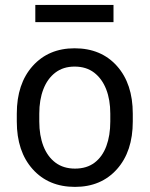

<svg xmlns="http://www.w3.org/2000/svg" viewBox="-20 -729 593 759"><path d="M428.7 -641.6H119.6V-709.5H428.7ZM46.4 -279.8Q46.4 -397.9 109.1 -468Q171.9 -538.1 274.9 -538.1Q379.9 -538.1 442.4 -468Q504.9 -397.9 504.9 -279.8V-248.5Q504.9 -130.4 442.4 -60.3Q379.9 9.8 276.4 9.8Q171.9 9.8 109.1 -60.3Q46.4 -130.4 46.4 -248.5ZM135.3 -248.5Q135.3 -193.4 151.6 -151.4Q168 -109.4 199.5 -85.9Q231 -62.5 276.4 -62.5Q322.8 -62.5 353.8 -85.9Q384.8 -109.4 400.4 -151.4Q416 -193.4 416 -248.5V-279.8Q416 -334.5 399.7 -376.2Q383.3 -418 352.1 -441.9Q320.8 -465.8 274.9 -465.8Q230 -465.8 198.7 -441.9Q167.5 -418 151.4 -376.2Q135.3 -334.5 135.3 -279.8Z"/></svg>

Font: Robert Sans Medium
Style: Regular
Weight: 500
Designer: Christian Robertson (extended by Adam Twardoch)
Foundry: Google
Version: Version 12.135;April 2, 2019;FontCreator 11.5.0.2425 64-bit;